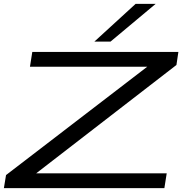

<svg xmlns="http://www.w3.org/2000/svg" viewBox="-25 -967 938 987"><path d="M-5 0 6 -67 732 -624H129L141 -700H892L882 -633L161 -76H832L820 0ZM460 -753 672 -947H775L543 -753Z"/></svg>

Font: Georama ExtraExtended
Style: Italic
Weight: 400
Width: 8
Italic angle: -9°
Designer: Jean-Baptiste Levee
Foundry: Production Type
Version: Version 1.000